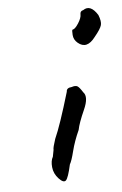

<svg xmlns="http://www.w3.org/2000/svg" viewBox="-44 -574 373 589"><g transform="rotate(-5 142.5 -279.5)"><path d="M102 -96 106 -117Q105 -123 114 -150Q132 -190 162 -291Q162 -303 178 -304Q190 -308 196 -304.5Q202 -301 212 -285Q227 -270 209.5 -231Q192 -192 188 -171Q173 -138 165.5 -108Q158 -78 152 -68Q143 -27 135.5 -20Q128 -13 113.5 -28.5Q99 -44 97 -64Q95 -84 102 -96ZM234 -536Q257 -552 279 -517Q287 -497 284 -485.5Q281 -474 262 -451Q235 -415 208 -438Q196 -448 195 -463Q194 -478 196 -479Q204 -480 214.5 -496.5Q225 -513 224.5 -523.5Q224 -534 234 -536Z"/></g></svg>

Font: Caveat
Style: Regular
Weight: 400
Designer: Pablo Impallari
Foundry: Creative Lab NY
Version: Version 1.096; ttfautohint (v1.3)